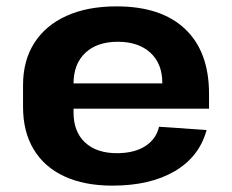

<svg xmlns="http://www.w3.org/2000/svg" viewBox="-20 -570 725 600"><path d="M331.4 10.1Q243.5 10.1 180.9 -19Q118.3 -48.1 85.2 -103.3Q52 -158.4 52 -236.1V-303.9Q52 -380.6 87.2 -435.7Q122.4 -490.9 188 -520.5Q253.6 -550.1 344.1 -550.1Q483.9 -550.1 558.5 -479.3Q633.2 -408.5 633.2 -276.9V-230.5H180.8V-309.4H508.5L487.2 -279.1V-311Q487.2 -371 450 -405.2Q412.7 -439.5 348.2 -439.5Q283.3 -439.5 246.5 -404.7Q209.8 -370 209.8 -308.5V-218.8Q209.8 -158.3 245.8 -124.8Q281.8 -91.3 345.3 -91.3Q399.7 -91.3 433.9 -113.3Q468.1 -135.3 477 -173.9L625.6 -163.7Q602.9 -80 526 -35Q449 10.1 331.4 10.1Z"/></svg>

Font: Pathway Extreme 8pt Thin
Style: Regular
Weight: 100
Designer: Eduardo Rodriguez Tunni
Foundry: Eduardo Rodriguez Tunni
Version: Version 1.000